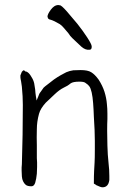

<svg xmlns="http://www.w3.org/2000/svg" viewBox="-20 -748 508 776"><path d="M359.4 -5.9Q359.4 -40 360.4 -57.6L362.3 -91.8Q363.3 -108.4 363.3 -143.6V-178.7Q363.3 -202.1 362.3 -222.7Q361.3 -244.1 359.4 -275.4Q358.4 -305.7 356.4 -331.1Q354.5 -356.4 350.6 -374Q346.7 -391.6 340.8 -399.4Q336.9 -405.3 325.2 -413.1Q319.3 -418 300.8 -418Q275.4 -418 265.6 -411.1Q252.9 -400.4 237.3 -393.6Q219.7 -384.8 201.2 -367.2Q183.6 -350.6 165 -333Q143.6 -309.6 137.7 -288.1Q128.9 -255.9 128.9 -225.6Q127.9 -191.4 128.9 -162.1Q128.9 -132.8 128.9 -108.4Q128.9 -104.5 129.9 -91.8Q129.9 -80.1 129.9 -73.2Q129.9 -59.6 128.9 -45.9Q127 -25.4 122.1 -8.8Q117.2 4.9 107.4 4.9Q90.8 4.9 84 -1Q77.1 -6.8 73.2 -15.6Q69.3 -23.4 68.4 -35.2Q67.4 -46.9 67.4 -58.6Q67.4 -65.4 67.4 -71.3Q68.4 -78.1 68.4 -84Q70.3 -143.6 71.3 -203.6Q72.3 -263.7 72.3 -324.2Q72.3 -341.8 71.3 -359.4Q69.3 -392.6 68.4 -397.5Q67.4 -406.2 65.4 -418Q62.5 -431.6 62.5 -435.5Q62.5 -441.4 62.5 -443.4Q63.5 -445.3 66.4 -453.1Q67.4 -458 71.3 -460.9Q73.2 -463.9 77.1 -463.9Q80.1 -460.9 83 -459H85.9L87.9 -458Q97.7 -454.1 107.4 -436.5Q115.2 -424.8 118.2 -411.1Q120.1 -399.4 122.1 -386.7Q123 -372.1 125 -359.4L127.9 -341.8L134.8 -358.4Q137.7 -369.1 144.5 -377Q151.4 -386.7 156.2 -393.6Q161.1 -398.4 172.9 -407.2Q184.6 -417 198.2 -426.8Q211.9 -436.5 226.6 -444.8Q241.2 -453.1 248 -456.1Q261.7 -461.9 276.4 -463.9Q291 -464.8 305.7 -464.8Q335 -464.8 348.6 -456.1Q363.3 -447.3 378.9 -425.8Q394.5 -401.4 402.3 -377Q410.2 -351.6 412.1 -327.1Q414.1 -308.6 414.1 -289.1Q414.1 -282.2 414.1 -266.6Q413.1 -249 413.1 -219.7Q413.1 -196.3 414.1 -159.7Q415 -123 418.9 -86.9Q421.9 -62.5 421.9 -37.1Q421.9 -29.3 421.9 -20.5Q420.9 -12.7 418 -5.9Q415 1 409.2 4.9Q401.4 9.8 391.6 8.8Q387.7 8.8 373 2Q369.1 1 366.2 -2Q359.4 -5.9 359.4 -5.9ZM172.9 -677.7Q172.9 -677.7 171.9 -680.7Q171.9 -690.4 185.5 -709Q199.2 -726.6 212.9 -727.5Q215.8 -727.5 216.8 -727.5Q218.8 -726.6 221.7 -726.6Q227.5 -727.5 250 -702.1Q270.5 -678.7 293 -651.4Q315.4 -623 332.5 -596.7Q349.6 -570.3 350.6 -561.5Q351.6 -546.9 341.8 -546.9Q325.2 -544.9 308.6 -559.6Q293 -574.2 273.4 -592.8Q263.7 -601.6 255.9 -614.3Q254.9 -616.2 238.3 -634.8Q230.5 -644.5 221.7 -650.4Q212.9 -655.3 200.2 -662.1Q194.3 -665 185.5 -668Q173.8 -669.9 172.9 -677.7Z"/></svg>

Font: ToneOZ-YinPZ-Tsuipita-TC
Style: Regular
Weight: 400
Designer: ÂÆ£ÂøóÂáåJeffrey Xuan(jeffreyx@gmail.com, ToneOZ.com) ÈòøÂù§(cjkFonts)
Foundry: ToneOZ
Version: Version 0.24071